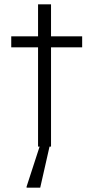

<svg xmlns="http://www.w3.org/2000/svg" viewBox="-20 -678 432 888"><path d="M156 0V-459H32V-510H156V-658H216V-510H360V-459H216V0ZM103 190V185L169 -18H212V-13L166 190Z"/></svg>

Font: Saira Expanded Light
Style: Regular
Weight: 300
Width: 7
Designer: Hector Gatti with collaboration of the Omnibus-Type team
Foundry: Omnibus-Type
Version: Version 1.101